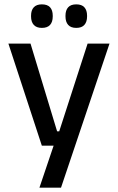

<svg xmlns="http://www.w3.org/2000/svg" viewBox="-20 -689 541 881"><path d="M242 -86.5H296.5L244.5 -64L382 -489H482.5L260 172H161L238.5 -57.5L282.5 -20.5H172L18.5 -489H120ZM172 -561Q147.5 -561 135 -574.8Q122.5 -588.5 122.5 -613.5V-617Q122.5 -642 135 -655.5Q147.5 -669 172 -669Q197.5 -669 209.8 -655.5Q222 -642 222 -617V-613.5Q222 -588.5 209.8 -574.8Q197.5 -561 172 -561ZM330 -561Q305 -561 292.8 -574.8Q280.5 -588.5 280.5 -613.5V-617Q280.5 -642 292.8 -655.5Q305 -669 330 -669Q355 -669 367.2 -655.5Q379.5 -642 379.5 -617V-613.5Q379.5 -588.5 367.2 -574.8Q355 -561 330 -561Z"/></svg>

Font: Anek Devanagari Medium Medium
Style: Regular
Weight: 500
Version: Version 1.003